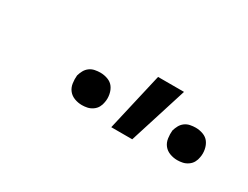

<svg xmlns="http://www.w3.org/2000/svg" viewBox="-32 -894 564 436"><g transform="rotate(30 250.0 -676.0)"><path d="M260 -600 295 -752H363L315 -600ZM427 -610Q417 -610 407.5 -613.5Q398 -617 392 -624.5Q386 -632 384.5 -642.5Q383 -653 384 -663Q386 -670 389.5 -676.5Q393 -683 399 -687.5Q405 -692 412.5 -693.5Q420 -695 427 -695Q437 -695 446.5 -691.5Q456 -688 461.5 -680.5Q467 -673 469 -662.5Q471 -652 469 -642Q468 -635 464.5 -628.5Q461 -622 454.5 -617.5Q448 -613 441 -611.5Q434 -610 427 -610ZM177 -610Q167 -610 157.5 -613.5Q148 -617 142 -624.5Q136 -632 134.5 -642.5Q133 -653 134 -663Q136 -670 139.5 -676.5Q143 -683 149 -687.5Q155 -692 162.5 -693.5Q170 -695 177 -695Q187 -695 196.5 -691.5Q206 -688 211.5 -680.5Q217 -673 219 -662.5Q221 -652 219 -642Q218 -635 214.5 -628.5Q211 -622 204.5 -617.5Q198 -613 191 -611.5Q184 -610 177 -610Z"/></g></svg>

Font: Iosevka Curly Light
Style: Italic
Weight: 300
Italic angle: -9°
Monospace: yes
Designer: Belleve Invis
Foundry: Belleve Invis
Version: Version 22.1.2; ttfautohint (v1.8.4)